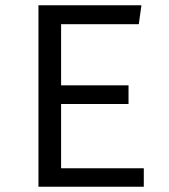

<svg xmlns="http://www.w3.org/2000/svg" viewBox="-20 -709 640 729"><path d="M212 -617V-385H468V-314H212V-70H526V0H126V-689H517L507 -617Z"/></svg>

Font: Fira Mono
Style: Regular
Weight: 400
Designer: Carrois Corporate & Edenspiekermann AG
Foundry: Carrois Corporate GbR & Edenspiekermann AG
Version: Version 3.206;PS 003.206;hotconv 1.0.70;makeotf.lib2.5.58329